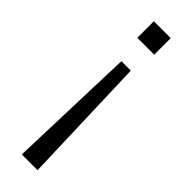

<svg xmlns="http://www.w3.org/2000/svg" viewBox="-234 -502 690 690"><g transform="rotate(45 111.0 -157.0)"><path d="M71 180 87 -310H135L151 180ZM68 -410V-494H154V-410Z"/></g></svg>

Font: Nunito Sans 7pt Condensed Light
Style: Regular
Weight: 300
Width: 3
Designer: Vernon Adams
Foundry: Vernon Adams
Version: Version 3.101;gftools[0.9.27]